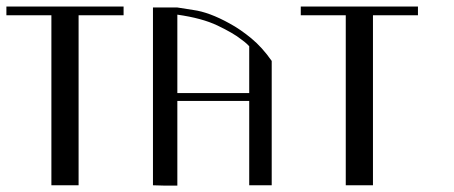

<svg xmlns="http://www.w3.org/2000/svg" viewBox="-20 -580 1418 600"><path d="M140.6 -559.6H0V-532.2H140.6V-346.7V-301.8V-258.8V-28.3V-1H160.2H225.6V-258.8V-274.4V-286.1V-532.2H366.2V-559.6H225.6Z M458 -1C467.8 -1 479.8 -0.7 494.1 0H534.2V-89.8V-175.8V-338.9V-534.2C585.6 -527 627.6 -515.6 660.2 -500C692.7 -484.4 716.8 -470.4 732.4 -458C741.5 -451.5 748 -446.3 752 -442.4L758.8 -435.5V-289.1H518.6V-264.6H758.8V-1H829.1V-67.4V-217.8V-307.6V-389.6C809.6 -417.6 788.4 -441.1 765.6 -460C742.8 -478.8 720.1 -494.5 697.3 -506.8C654.9 -530.3 617.2 -544.3 584 -548.8L534.2 -556.6H458V-278.3Z M1060.5 -559.6H919.9V-532.2H1060.5V-346.7V-301.8V-258.8V-28.3V-1H1080.1H1145.5V-258.8V-274.4V-286.1V-532.2H1286.1V-559.6H1145.5Z"/></svg>

Font: Cully Mac
Style: Regular
Weight: 400
Designer: Arif Nurcahyadi
Version: Version 1.0